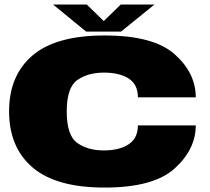

<svg xmlns="http://www.w3.org/2000/svg" viewBox="-20 -842 946 866"><path d="M452 4Q672.5 4 767.8 -82.2Q863 -168.5 863 -276.5H602Q602 -218.5 560 -191Q518 -163.5 448.5 -163.5Q376.5 -163.5 328.8 -197Q281 -230.5 281 -339.5Q281 -448 329 -481.2Q377 -514.5 448.5 -514.5Q519 -514.5 560.5 -487.8Q602 -461 602 -403H863Q863 -512.5 768 -597.2Q673 -682 451.5 -682Q232.5 -682 126.8 -592Q21 -502 21 -339.5Q21 -177.5 126.8 -86.8Q232.5 4 452 4ZM368.5 -699.5H526L676.5 -821.5H524.5L448 -747L371.5 -821.5H219.5Z"/></svg>

Font: Anybody Expanded Black
Style: Regular
Weight: 900
Width: 7
Designer: Tyler Finck
Foundry: Etcetera Type Company
Version: Version 1.113;gftools[0.9.25]